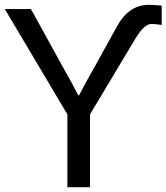

<svg xmlns="http://www.w3.org/2000/svg" viewBox="-23 -783 696 803"><path d="M-2.9 -745.1H106.4L239.3 -503.9Q276.4 -438.5 304.7 -383.8H307.6Q329.1 -427.7 373 -503.9L464.8 -669.9Q514.6 -762.7 598.6 -762.7Q618.2 -762.7 653.3 -759.8V-678.7Q627.9 -682.6 609.4 -682.6Q580.1 -682.6 543 -621.1L353.5 -304.7V0H258.8V-304.7Z"/></svg>

Font: Gothic A1 Medium
Style: Regular
Weight: 500
Designer: HanYang I&C Co.,Ltd.
Foundry: HanYang I&C Co.,Ltd.
Version: Version 2.50